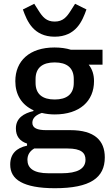

<svg xmlns="http://www.w3.org/2000/svg" viewBox="-20 -783 583 1015"><path d="M269 -589C213 -589 176 -610 151 -638C126 -666 112 -702 101 -733L161 -763L182 -730C205 -693 225 -669 269 -669C313 -669 333 -693 356 -730L377 -763L437 -733C426 -702 412 -666 387 -638C362 -610 325 -589 269 -589ZM534 49C534 157 457 212 270 212C185 212 127 200 89 179C51 158 34 127 34 87C34 30 67 -1 123 -13V-24C84 -37 64 -63 64 -104C64 -159 106 -184 157 -196V-200C94 -229 61 -283 61 -354C61 -461 136 -532 268 -532C300 -532 329 -528 355 -520H522V-441H449C468 -417 477 -388 477 -354C477 -249 402 -178 269 -178C245 -178 222 -181 201 -186C174 -177 151 -161 151 -134C151 -106 177 -95 224 -95H352C480 -95 534 -40 534 49ZM269 -257C333 -257 370 -285 370 -345V-365C370 -425 333 -453 269 -453C205 -453 168 -425 168 -365V-345C168 -285 205 -257 269 -257ZM432 61C432 25 409 2 337 2H161C137 16 125 36 125 62C125 105 156 133 237 133H305C390 133 432 109 432 61Z"/></svg>

Font: Plexus Sans Medium
Style: Regular
Weight: 500
Version: Version 2.001;PS 002.001;hotconv 1.0.70;makeotf.lib2.5.58329